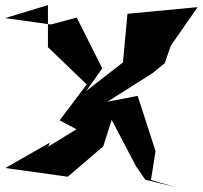

<svg xmlns="http://www.w3.org/2000/svg" viewBox="-83 -725 795 753"><path d="M318 -457 218 -656 116 -629 -63 -654 105 -705V-540L257 -394L151 -253L217 -218L106 -150L113 -166L-62 -66L183 -32L322 -151L355 -255L451 -72L487 -20L603 8L509 -19L527 -132L457 -349L338 -326L515 -438L563 -477L587 -546L692 -697L417 -671L399 -480L255 -368Z"/></svg>

Font: Asimov Silicon
Style: Regular
Weight: 400
Designer: Google
Version: Version 2.000980; 2014